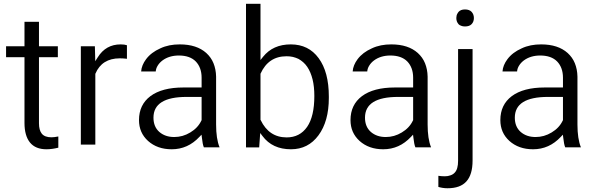

<svg xmlns="http://www.w3.org/2000/svg" viewBox="-20 -770 3117 1003"><path d="M107.9 -656.2V-535.6V-528.3H100.6H11.7V-471.2H100.6H107.9V-463.9V-127.4C107.9 -83 117.7 -48.8 136.7 -25.4C155.8 -2 184.6 9.8 222.7 9.8C242.7 9.8 263.2 6.8 284.7 1.5V-57.1C270 -54.2 258.3 -52.7 249 -52.7C225.6 -52.7 208.5 -59.1 198.2 -71.8C188.5 -84 183.6 -102.1 183.6 -126V-463.9V-471.2H190.9H282.2V-528.3H190.9H183.6V-535.6V-656.2Z M643.1 -533.7C634.8 -536.6 624 -538.1 610.4 -538.1C558.6 -538.1 518.6 -515.6 490.7 -470.7L477.5 -450.2L477.1 -474.6L475.6 -528.3H402.3V-14.6H478V-382.3V-383.8L478.5 -385.3C501 -438.5 543.5 -465.3 606 -465.3C619.1 -465.3 631.3 -464.4 643.1 -462.9Z M1127 -0.5C1114.7 -30.3 1108.9 -70.3 1108.9 -119.6V-369.6C1108.4 -396 1103.5 -419.4 1095.2 -439.9C1086.9 -460.4 1074.2 -478 1057.6 -493.2C1024.4 -522.9 978.5 -538.1 919.4 -538.1C900.4 -538.1 882.8 -536.6 865.7 -533.2C848.6 -529.8 832 -524.4 816.9 -517.1C786.1 -503.4 761.2 -484.9 743.2 -460.9C727.5 -439.9 718.8 -418.5 717.3 -396.5H793.5C794.4 -407.7 797.9 -418 804.2 -427.7C810.1 -437.5 818.4 -446.3 828.6 -454.1C851.6 -471.2 880.4 -480 914.1 -480C952.6 -480 982.4 -469.7 1002.9 -448.7C1022.9 -427.7 1033.2 -399.4 1033.2 -364.3V-320.8V-313H1025.9H938C863.8 -313 806.2 -297.9 765.6 -267.6C726.1 -237.8 706.1 -196.3 706.1 -142.6C706.1 -98.6 721.7 -62.5 753.4 -33.7C785.6 -4.9 826.7 9.8 877 9.8C933.1 9.8 981.4 -11.7 1022 -55.2L1032.7 -66.4L1034.7 -50.8C1037.1 -27.8 1040.5 -10.7 1044.9 -0.5ZM812.5 -80.6C792 -98.6 781.7 -123.5 781.7 -155.3C781.7 -227.5 839.4 -263.7 955.1 -263.7H1025.9H1033.2V-255.9V-143.6V-142.1L1032.2 -140.6C1020 -114.7 1001 -94.2 974.1 -78.1C947.8 -62 919.9 -54.2 890.1 -54.2C858.9 -54.2 833 -63 812.5 -80.6Z M1697.8 -266.1C1697.8 -351.1 1680.2 -418 1644.5 -466.3C1609.4 -514.2 1561 -538.1 1499 -538.1C1437 -538.1 1388.7 -516.6 1354 -473.1L1340.8 -456.5V-477.5V-750H1265.1V0H1334L1337.9 -55.7L1339.4 -75.2L1351.1 -59.6C1385.7 -13.2 1435.5 9.8 1500 9.8C1560.1 9.8 1607.9 -14.6 1643.6 -63C1679.7 -111.8 1697.8 -176.8 1697.8 -258.3ZM1584.5 -107.4C1559.1 -70.8 1523.4 -52.2 1477.5 -52.2C1416 -52.2 1370.6 -82.5 1341.8 -142.6L1340.8 -144V-146V-382.3V-384.3L1341.3 -385.7C1368.7 -445.8 1413.6 -476.1 1476.6 -476.1C1488.3 -476.1 1499.5 -475.1 1509.8 -472.7C1520 -470.2 1529.8 -466.8 1539.1 -462.4C1547.9 -457.5 1556.2 -451.7 1564 -444.8C1571.8 -438 1578.6 -430.2 1585 -420.9C1597.2 -402.8 1606.4 -380.9 1612.8 -355.5C1619.1 -330.1 1622.1 -301.3 1622.1 -268.6C1622.1 -197.3 1609.4 -143.6 1584.5 -107.4Z M2231.9 -0.5C2219.7 -30.3 2213.9 -70.3 2213.9 -119.6V-369.6C2213.4 -396 2208.5 -419.4 2200.2 -439.9C2191.9 -460.4 2179.2 -478 2162.6 -493.2C2129.4 -522.9 2083.5 -538.1 2024.4 -538.1C2005.4 -538.1 1987.8 -536.6 1970.7 -533.2C1953.6 -529.8 1937 -524.4 1921.9 -517.1C1891.1 -503.4 1866.2 -484.9 1848.1 -460.9C1832.5 -439.9 1823.7 -418.5 1822.3 -396.5H1898.4C1899.4 -407.7 1902.8 -418 1909.2 -427.7C1915 -437.5 1923.3 -446.3 1933.6 -454.1C1956.5 -471.2 1985.4 -480 2019 -480C2057.6 -480 2087.4 -469.7 2107.9 -448.7C2127.9 -427.7 2138.2 -399.4 2138.2 -364.3V-320.8V-313H2130.9H2043C1968.8 -313 1911.1 -297.9 1870.6 -267.6C1831.1 -237.8 1811 -196.3 1811 -142.6C1811 -98.6 1826.7 -62.5 1858.4 -33.7C1890.6 -4.9 1931.6 9.8 1981.9 9.8C2038.1 9.8 2086.4 -11.7 2127 -55.2L2137.7 -66.4L2139.6 -50.8C2142.1 -27.8 2145.5 -10.7 2149.9 -0.5ZM1917.5 -80.6C1897 -98.6 1886.7 -123.5 1886.7 -155.3C1886.7 -227.5 1944.3 -263.7 2060.1 -263.7H2130.9H2138.2V-255.9V-143.6V-142.1L2137.2 -140.6C2125 -114.7 2106 -94.2 2079.1 -78.1C2052.7 -62 2024.9 -54.2 1995.1 -54.2C1963.9 -54.2 1938 -63 1917.5 -80.6Z M2373 -513.7V70.3C2373 99.1 2367.2 120.1 2355 132.3C2349.1 138.7 2341.8 143.1 2333 146C2324.2 149.4 2314.5 150.9 2303.7 150.9C2290.5 150.9 2279.3 149.9 2270 148.4V206.5C2285.2 210.9 2300.8 213.4 2317.9 213.4C2362.3 213.4 2395 201.7 2416.5 177.7C2438 153.8 2448.7 117.7 2448.7 68.4V-513.7ZM2366.7 -658.2C2368.7 -652.8 2371.6 -648.4 2375 -644C2378.4 -640.1 2383.3 -637.2 2389.2 -635.3C2394.5 -632.8 2401.4 -631.8 2409.2 -631.8C2424.3 -631.8 2436 -635.7 2443.8 -644C2451.7 -652.3 2455.6 -663.1 2455.6 -675.8C2455.6 -688.5 2451.7 -699.2 2443.8 -708C2436 -716.3 2424.3 -720.7 2409.2 -720.7C2394 -720.7 2382.8 -716.3 2375.5 -708C2373 -704.6 2370.6 -701.7 2369.1 -698.2C2367.2 -694.8 2365.7 -691.4 2365.2 -688C2364.3 -684.1 2363.8 -680.2 2363.8 -675.8C2363.8 -669.4 2364.7 -663.6 2366.7 -658.2Z M3014.6 -0.5C3002.4 -30.3 2996.6 -70.3 2996.6 -119.6V-369.6C2996.1 -396 2991.2 -419.4 2982.9 -439.9C2974.6 -460.4 2961.9 -478 2945.3 -493.2C2912.1 -522.9 2866.2 -538.1 2807.1 -538.1C2788.1 -538.1 2770.5 -536.6 2753.4 -533.2C2736.3 -529.8 2719.7 -524.4 2704.6 -517.1C2673.8 -503.4 2648.9 -484.9 2630.9 -460.9C2615.2 -439.9 2606.4 -418.5 2605 -396.5H2681.2C2682.1 -407.7 2685.5 -418 2691.9 -427.7C2697.8 -437.5 2706.1 -446.3 2716.3 -454.1C2739.3 -471.2 2768.1 -480 2801.8 -480C2840.3 -480 2870.1 -469.7 2890.6 -448.7C2910.6 -427.7 2920.9 -399.4 2920.9 -364.3V-320.8V-313H2913.6H2825.7C2751.5 -313 2693.8 -297.9 2653.3 -267.6C2613.8 -237.8 2593.8 -196.3 2593.8 -142.6C2593.8 -98.6 2609.4 -62.5 2641.1 -33.7C2673.3 -4.9 2714.4 9.8 2764.6 9.8C2820.8 9.8 2869.1 -11.7 2909.7 -55.2L2920.4 -66.4L2922.4 -50.8C2924.8 -27.8 2928.2 -10.7 2932.6 -0.5ZM2700.2 -80.6C2679.7 -98.6 2669.4 -123.5 2669.4 -155.3C2669.4 -227.5 2727.1 -263.7 2842.8 -263.7H2913.6H2920.9V-255.9V-143.6V-142.1L2919.9 -140.6C2907.7 -114.7 2888.7 -94.2 2861.8 -78.1C2835.4 -62 2807.6 -54.2 2777.8 -54.2C2746.6 -54.2 2720.7 -63 2700.2 -80.6Z"/></svg>

Font: Shabnam FD Light
Style: Regular
Weight: 300
Foundry: DejaVu fonts team - Redesigned by Saber Rastikerdar - Based on Vazir font
Version: Version 5.00;October 20, 2019;FontCreator 12.0.0.2547 64-bit